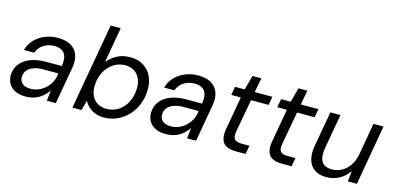

<svg xmlns="http://www.w3.org/2000/svg" viewBox="-67 -1129 3204 1551"><g transform="rotate(15 1535.0 -354.0)"><path d="M187 12Q131 12 95 -7.5Q59 -27 43 -58.5Q27 -90 28 -127Q30 -181 61 -220.5Q92 -260 147 -281Q202 -302 274 -302H407Q415 -350 406.5 -381Q398 -412 373 -427.5Q348 -443 308 -443Q260 -443 220.5 -419Q181 -395 164 -348H78Q93 -402 129.5 -438.5Q166 -475 215.5 -494.5Q265 -514 319 -514Q387 -514 429 -489Q471 -464 487.5 -418.5Q504 -373 493 -311L438 0H363L373 -89Q359 -68 340.5 -49.5Q322 -31 299 -17Q276 -3 248 4.5Q220 12 187 12ZM212 -59Q247 -59 279.5 -73.5Q312 -88 337.5 -113Q363 -138 378 -169Q393 -200 395 -233V-237H270Q223 -237 189 -224.5Q155 -212 137 -189.5Q119 -167 118 -136Q117 -100 141 -79.5Q165 -59 212 -59Z M841 12Q799 12 765.5 -2Q732 -16 709.5 -38Q687 -60 676 -84L653 0H577L704 -720H788L736 -424Q766 -461 813 -487.5Q860 -514 925 -514Q991 -514 1037 -484.5Q1083 -455 1106.5 -404.5Q1130 -354 1127 -289Q1125 -225 1102.5 -170Q1080 -115 1041 -74.5Q1002 -34 951 -11Q900 12 841 12ZM844 -61Q899 -61 942.5 -89Q986 -117 1012 -166.5Q1038 -216 1040 -279Q1042 -327 1026 -363.5Q1010 -400 978.5 -420.5Q947 -441 904 -441Q848 -441 804 -412Q760 -383 733.5 -333Q707 -283 705 -220Q703 -172 719.5 -136Q736 -100 768 -80.5Q800 -61 844 -61Z M1360 12Q1304 12 1268 -7.5Q1232 -27 1216 -58.5Q1200 -90 1201 -127Q1203 -181 1234 -220.5Q1265 -260 1320 -281Q1375 -302 1447 -302H1580Q1588 -350 1579.5 -381Q1571 -412 1546 -427.5Q1521 -443 1481 -443Q1433 -443 1393.5 -419Q1354 -395 1337 -348H1251Q1266 -402 1302.5 -438.5Q1339 -475 1388.5 -494.5Q1438 -514 1492 -514Q1560 -514 1602 -489Q1644 -464 1660.5 -418.5Q1677 -373 1666 -311L1611 0H1536L1546 -89Q1532 -68 1513.5 -49.5Q1495 -31 1472 -17Q1449 -3 1421 4.5Q1393 12 1360 12ZM1385 -59Q1420 -59 1452.5 -73.5Q1485 -88 1510.5 -113Q1536 -138 1551 -169Q1566 -200 1568 -233V-237H1443Q1396 -237 1362 -224.5Q1328 -212 1310 -189.5Q1292 -167 1291 -136Q1290 -100 1314 -79.5Q1338 -59 1385 -59Z M1946 0Q1895 0 1864 -16Q1833 -32 1822.5 -66.5Q1812 -101 1821 -154L1870 -431H1790L1803 -502H1883L1916 -623H1990L1967 -502H2115L2102 -431H1955L1905 -154Q1897 -107 1914 -89.5Q1931 -72 1974 -72H2038L2025 0Z M2331 0Q2280 0 2249 -16Q2218 -32 2207.5 -66.5Q2197 -101 2206 -154L2255 -431H2175L2188 -502H2268L2301 -623H2375L2352 -502H2500L2487 -431H2340L2290 -154Q2282 -107 2299 -89.5Q2316 -72 2359 -72H2423L2410 0Z M2702 12Q2639 12 2601 -15.5Q2563 -43 2549.5 -92.5Q2536 -142 2547 -205L2600 -502H2684L2633 -212Q2620 -140 2643 -100Q2666 -60 2731 -60Q2773 -60 2810 -79.5Q2847 -99 2874 -137Q2901 -175 2912 -228L2960 -502H3044L2956 0H2880L2890 -89Q2859 -41 2809 -14.5Q2759 12 2702 12Z"/></g></svg>

Font: DM Sans 16pt
Style: Italic
Weight: 400
Italic angle: -10°
Version: Version 4.004;gftools[0.9.30]